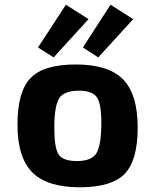

<svg xmlns="http://www.w3.org/2000/svg" viewBox="-20 -780 626 813"><path d="M207 -537 141 -579 259 -760 355 -699ZM396 -537 331 -579 448 -760 544 -699ZM499 -446Q563 -383 563 -240Q563 -101 508 -44Q453 13 318 13Q182 13 119 -48Q54 -111 54 -252Q54 -392 109 -449Q164 -507 300 -507Q437 -507 499 -446ZM232 -366Q210 -334 210 -240Q210 -154 228 -126Q247 -98 306 -98Q365 -98 387 -129Q408 -161 409 -252Q410 -338 391 -367Q371 -396 315 -396Q254 -396 232 -366Z"/></svg>

Font: Taylor Sans Bold LRS
Style: Bold
Weight: 700
Italic angle: -8°
Designer: Natanael Gama
Version: Version 1.001 September 8, 2015